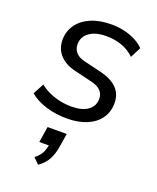

<svg xmlns="http://www.w3.org/2000/svg" viewBox="-142 -580 764 933"><g transform="rotate(20 240.5 -113.5)"><path d="M223 9Q164 9 113 -7Q62 -23 30 -51L60 -107Q84 -88 110.5 -76.5Q137 -65 165.5 -59Q194 -53 224 -53Q278 -53 308.5 -74.5Q339 -96 339 -135Q339 -160 322.5 -176.5Q306 -193 275 -200L180 -223Q130 -235 101.5 -266.5Q73 -298 73 -344Q73 -387 97 -421.5Q121 -456 166 -475.5Q211 -495 272 -495Q305 -495 337 -488Q369 -481 396.5 -467Q424 -453 442 -434L414 -379Q385 -407 348 -420Q311 -433 269 -433Q213 -433 181 -410Q149 -387 149 -348Q149 -324 164 -306.5Q179 -289 209 -282L304 -259Q357 -246 386.5 -216.5Q416 -187 416 -140Q416 -94 392 -60.5Q368 -27 324.5 -9Q281 9 223 9ZM169 268 140 239Q166 218 175 198Q184 178 188 152L206 162H137L150 80H249L238 148Q232 187 216.5 216.5Q201 246 169 268Z"/></g></svg>

Font: Nunito Sans 12pt
Style: Italic
Weight: 400
Italic angle: -9°
Designer: Vernon Adams
Foundry: Vernon Adams
Version: Version 3.101;gftools[0.9.27]